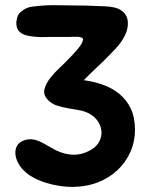

<svg xmlns="http://www.w3.org/2000/svg" viewBox="-20 -736 590 754"><path d="M57 -611Q44 -623 44 -647Q45 -658 48 -668.5Q51 -679 59 -687Q81 -707 106 -710Q131 -713 160 -715Q183 -716 201 -715.5Q219 -715 242 -715Q277 -715 318.5 -714Q360 -713 397 -711Q412 -710 427 -707Q442 -704 454 -696.5Q466 -689 473.5 -677.5Q481 -666 482 -649Q483 -629 476.5 -611Q470 -593 459 -576.5Q448 -560 434.5 -545.5Q421 -531 409 -519Q387 -496 359 -470Q331 -444 309 -421Q348 -416 384.5 -403Q421 -390 449 -367Q477 -344 493.5 -309.5Q510 -275 510 -227Q510 -179 491.5 -138Q473 -97 440 -66.5Q407 -36 362 -19Q317 -2 263 -2Q240 -2 213.5 -6Q187 -10 161 -18Q135 -26 111.5 -38.5Q88 -51 71 -69Q59 -81 50.5 -97.5Q42 -114 40.5 -131.5Q39 -149 47 -163.5Q55 -178 75 -185Q90 -190 104 -189Q118 -188 131 -182.5Q144 -177 156.5 -170Q169 -163 181 -156Q218 -133 258.5 -129Q299 -125 338 -148Q360 -161 370 -180.5Q380 -200 378.5 -220Q377 -240 365.5 -258Q354 -276 334 -288Q315 -299 292 -303Q269 -307 246 -311Q223 -315 202 -322Q181 -329 166 -346Q149 -365 155 -387Q161 -409 177.5 -430Q194 -451 214.5 -470Q235 -489 247 -502Q254 -509 263.5 -519Q273 -529 281.5 -539Q290 -549 296.5 -558.5Q303 -568 305 -576Q308 -584 302 -587.5Q296 -591 287 -591.5Q278 -592 267.5 -591.5Q257 -591 251 -591H184Q170 -591 153 -590.5Q136 -590 118.5 -591.5Q101 -593 84.5 -597Q68 -601 57 -611Z"/></svg>

Font: Jua
Style: Regular
Weight: 400
Version: Version 1.001